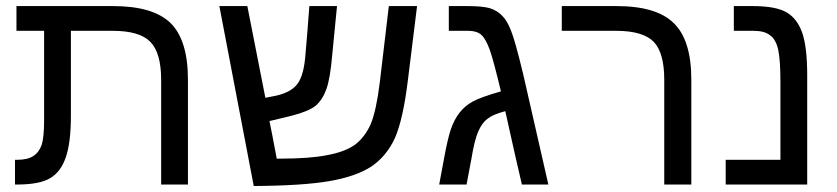

<svg xmlns="http://www.w3.org/2000/svg" viewBox="-20 -619 2809 644"><path d="M127.9 -515.6Q104.5 -515.6 35.2 -515.6Q35.2 -537.1 35.2 -598.6Q116.2 -598.6 359.4 -598.6Q493.2 -598.6 551.8 -542Q610.4 -484.4 610.4 -351.6Q610.4 -234.4 610.4 0Q587.9 0 520.5 0Q520.5 -87.9 520.5 -351.6Q520.5 -441.4 484.4 -478.5Q448.2 -515.6 358.4 -515.6Q311.5 -515.6 217.8 -515.6Q217.8 -445.3 217.8 -231.4Q217.8 -141.6 201.2 -92.8Q184.6 -43 148.4 -21.5Q113.3 0 35.2 0Q33.2 0 30.3 0Q30.3 -3.9 30.3 -7.8Q30.3 -31.2 30.3 -83Q32.2 -83 38.1 -83Q72.3 -83 91.8 -95.7Q111.3 -108.4 120.1 -133.8Q127.9 -160.2 127.9 -213.9Q127.9 -314.5 127.9 -515.6Z M1017.6 -598.6Q1041 -598.6 1110.4 -598.6Q1106.4 -558.6 1094.7 -438.5Q1087.9 -357.4 1075.2 -321.3Q1062.5 -285.2 1039.1 -264.6Q1014.6 -245.1 957 -230.5Q932.6 -224.6 883.8 -212.9Q890.6 -181.6 908.2 -86.9Q911.1 -86.9 919.9 -86.9Q1018.6 -86.9 1077.1 -98.6Q1136.7 -109.4 1170.9 -133.8Q1204.1 -159.2 1223.6 -203.1Q1242.2 -248 1253.9 -342.8Q1263.7 -428.7 1284.2 -598.6Q1307.6 -598.6 1378.9 -598.6Q1371.1 -536.1 1347.7 -346.7Q1332 -218.8 1304.7 -156.2Q1276.4 -94.7 1225.6 -60.5Q1174.8 -27.3 1085.9 -11.7Q996.1 3.9 831.1 4.9Q793 -196.3 715.8 -598.6Q739.3 -598.6 809.6 -598.6Q824.2 -522.5 870.1 -291Q878.9 -293 905.3 -297.9Q958 -309.6 978.5 -338.9Q1000 -368.2 1004.9 -440.4Q1009.8 -493.2 1017.6 -598.6Z M1548.8 -598.6Q1596.7 -598.6 1622.1 -591.8Q1647.5 -584 1664.1 -566.4Q1680.7 -550.8 1694.3 -515.6Q1708 -481.4 1734.4 -372.1Q1762.7 -248 1819.3 0Q1796.9 0 1730.5 0Q1715.8 -61.5 1674.8 -246.1Q1633.8 -235.4 1615.2 -220.7Q1596.7 -207 1584 -177.7Q1571.3 -148.4 1561.5 -87.9Q1555.7 -58.6 1544.9 0Q1521.5 0 1453.1 0Q1457 -22.5 1469.7 -88.9Q1481.4 -153.3 1492.2 -185.5Q1503.9 -218.8 1521.5 -241.2Q1539.1 -263.7 1565.4 -278.3Q1591.8 -293 1660.2 -312.5Q1635.7 -415 1623 -451.2Q1609.4 -488.3 1594.7 -502Q1579.1 -515.6 1551.8 -515.6Q1529.3 -515.6 1485.4 -515.6Q1485.4 -537.1 1485.4 -598.6Q1502 -598.6 1548.8 -598.6Z M2298.8 0Q2276.4 0 2208 0Q2208 -87.9 2208 -351.6Q2208 -441.4 2172.9 -478.5Q2136.7 -515.6 2046.9 -515.6Q1986.3 -515.6 1864.3 -515.6Q1864.3 -518.6 1864.3 -521.5Q1864.3 -531.2 1864.3 -547.9Q1864.3 -560.5 1864.3 -598.6Q1910.2 -598.6 2047.9 -598.6Q2182.6 -598.6 2240.2 -541Q2298.8 -484.4 2298.8 -351.6Q2298.8 -234.4 2298.8 0Z M2687.5 0Q2619.1 0 2414.1 0Q2414.1 -3.9 2414.1 -7.8Q2414.1 -31.2 2414.1 -83Q2460 -83 2597.7 -83Q2597.7 -147.5 2597.7 -341.8Q2597.7 -419.9 2589.8 -454.1Q2582 -487.3 2562.5 -501Q2543.9 -515.6 2507.8 -515.6Q2485.4 -515.6 2441.4 -515.6Q2441.4 -537.1 2441.4 -598.6Q2458 -598.6 2504.9 -598.6Q2583 -598.6 2619.1 -577.1Q2655.3 -555.7 2671.9 -505.9Q2687.5 -457 2687.5 -367.2Q2687.5 -245.1 2687.5 0Z"/></svg>

Font: Noto Sans Hebrew DECATHLON 
Style: Regular
Weight: 400
Designer: Monotype Design team
Version: Version 1.03 uh